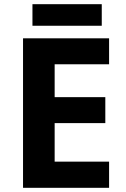

<svg xmlns="http://www.w3.org/2000/svg" viewBox="-20 -897 600 917"><path d="M501 0H90V-714H501V-590H241V-433H483V-309H241V-125H501ZM466 -877V-774H135V-877Z"/></svg>

Font: Noto Sans Bamum
Style: Regular
Weight: 400
Designer: Monotype Design Team
Foundry: Monotype Imaging Inc.
Version: Version 2.001